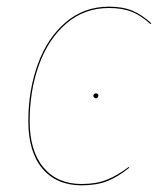

<svg xmlns="http://www.w3.org/2000/svg" viewBox="-20 -547 491 576"><path d="M434 -477 431 -475Q404 -500 375.5 -511.5Q347 -523 307 -523Q233 -523 179 -476.5Q125 -430 97 -352.5Q69 -275 69 -184Q69 -94 110.5 -44.5Q152 5 225 5Q269 5 301 -8Q333 -21 366 -46L368 -44Q335 -17 302.5 -4Q270 9 225 9Q150 9 107.5 -41Q65 -91 65 -184Q65 -276 93.5 -354.5Q122 -433 177 -480Q232 -527 307 -527Q348 -527 377 -515Q406 -503 434 -477ZM260 -259Q260 -262 262 -264.5Q264 -267 268 -267Q275 -267 275 -260Q275 -257 273 -254.5Q271 -252 268 -252Q265 -252 262.5 -254.5Q260 -257 260 -259Z"/></svg>

Font: Fira Sans Condensed Four
Style: Italic
Weight: 100
Width: 3
Italic angle: -8°
Designer: bBox Type GmbH & Carrois Corporate GbR & Edenspiekermann AG
Foundry: bBox Type GmbH & Carrois Corporate GbR & Edenspiekermann AG
Version: Version 4.301